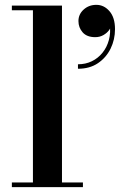

<svg xmlns="http://www.w3.org/2000/svg" viewBox="-20 -773 495 793"><path d="M236 -750V-19.5H322.5V0H29V-19.5H116V-730.5H29V-750ZM302 -489V-507.5Q333.5 -507.5 359.2 -520Q385 -532.5 403.2 -555Q421.5 -577.5 429.8 -608Q438 -638.5 433 -674H439Q440 -662 431.2 -649.5Q422.5 -637 407.2 -628.2Q392 -619.5 373.5 -619.5Q339 -619.5 321.5 -639.2Q304 -659 304 -686Q304 -714 325.5 -733.5Q347 -753 378 -753Q409.5 -753 432.2 -726.8Q455 -700.5 455 -652.5Q455 -609.5 436.8 -572.2Q418.5 -535 384.5 -512Q350.5 -489 302 -489Z"/></svg>

Font: Bodoni Moda 11pt SemiBold
Style: Regular
Weight: 600
Designer: Owen Earl
Foundry: indestructible type
Version: Version 2.004